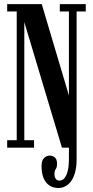

<svg xmlns="http://www.w3.org/2000/svg" viewBox="-20 -720 453 936"><path d="M265.5 196.5Q239.5 196.5 220.8 184Q202 171.5 192.2 147.5Q182.5 123.5 182.5 89Q182.5 63 194.5 50.8Q206.5 38.5 223 38.5Q236 38.5 247 47.2Q258 56 258 78Q258 96 251.8 104.2Q245.5 112.5 245.5 129Q245.5 142.5 251.8 151.5Q258 160.5 268.5 160.5Q285 160.5 295.2 147.2Q305.5 134 310.8 110.5Q316 87 316 57.5V-26.5H353.5V56.5Q353.5 93 346.2 119.5Q339 146 326.8 163Q314.5 180 298.5 188.2Q282.5 196.5 265.5 196.5ZM15 0V-36.5H61.5V-664H15V-700H183.5L321.5 -236H316V-664H271.5V-700H398V-664H353.5V0H282L92 -634H98.5V-36.5H146V0Z"/></svg>

Font: Imbue Thin 10pt SemiBold
Style: Regular
Weight: 600
Version: Version 1.102